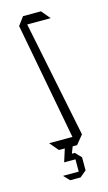

<svg xmlns="http://www.w3.org/2000/svg" viewBox="-101 -540 392 694"><g transform="rotate(-15 95.0 -192.5)"><path d="M65 -468 61 -501H128L155 -469V-468ZM121 -30 38 -470 61 -501 156 -34V-33ZM61 0 34 -32V-33H156L129 0ZM94 48 96 25H114L135 47V48ZM68 48V47L83 0H112V1L94 48ZM72 116 52 95V94H110V116ZM110 116V48H135V96L111 116Z"/></g></svg>

Font: Foldit ExtraLight
Style: Regular
Weight: 250
Version: Version 1.003